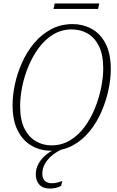

<svg xmlns="http://www.w3.org/2000/svg" viewBox="-20 -865 680 1116"><path d="M276 11Q214 11 163 -18.5Q112 -48 82.5 -107Q53 -166 53 -254Q53 -312 67 -376.5Q81 -441 109 -503Q137 -565 179 -615Q221 -665 277 -695Q333 -725 403 -725Q461 -725 511.5 -698Q562 -671 593 -613Q624 -555 624 -462Q624 -407 610.5 -343Q597 -279 570 -216.5Q543 -154 501.5 -102.5Q460 -51 403.5 -20Q347 11 276 11ZM279 -20Q339 -20 387.5 -49.5Q436 -79 472 -128Q508 -177 532 -236.5Q556 -296 568 -356Q580 -416 580 -467Q580 -547 555 -597Q530 -647 489 -670.5Q448 -694 397 -694Q338 -694 290 -665Q242 -636 206 -587.5Q170 -539 145.5 -480Q121 -421 109 -361Q97 -301 97 -248Q97 -168 122 -118Q147 -68 188.5 -44Q230 -20 279 -20ZM270 231Q230 231 209 208.5Q188 186 188 149Q188 114 205 84.5Q222 55 249.5 33Q277 11 307 0H347Q315 13 287.5 34.5Q260 56 243 84Q226 112 226 144Q226 174 241.5 187Q257 200 281 200Q296 200 309.5 197Q323 194 342 187L335 216Q320 223 304 227Q288 231 270 231ZM291 -813 298 -845H557L550 -813Z"/></svg>

Font: Noto Serif SemiCondensed ExtraLight
Style: Italic
Weight: 200
Width: 4
Italic angle: -12°
Designer: Monotype Design Team
Foundry: Monotype Imaging Inc.
Version: Version 2.013